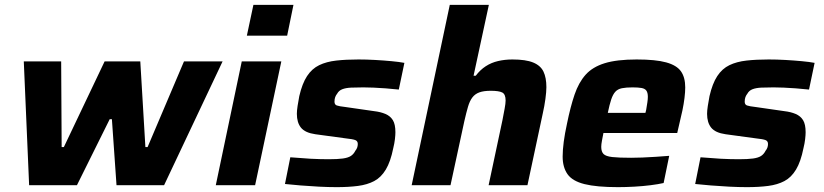

<svg xmlns="http://www.w3.org/2000/svg" viewBox="-20 -763 3393 791"><path d="M100 0 78 -510H232L234 -157H243L411 -510H558L579 -157H588L738 -510H897L656 0H460L441 -272H432L297 0Z M997 -616 1024 -743H1189L1163 -616ZM869 0 976 -510H1139L1031 0Z M1367 8Q1333 8 1294 6Q1255 4 1218.5 1Q1182 -2 1154 -5L1176 -115Q1197 -114 1218 -112Q1239 -110 1259.5 -109Q1280 -108 1298.5 -107.5Q1317 -107 1334 -107Q1371 -107 1392.5 -110Q1414 -113 1425.5 -120.5Q1437 -128 1444 -142Q1449 -148 1451.5 -155Q1454 -162 1454 -170Q1454 -182 1443.5 -186Q1433 -190 1404 -193L1279 -210Q1237 -216 1220 -237Q1203 -258 1203 -294Q1203 -307 1206 -326.5Q1209 -346 1213 -367Q1225 -419 1245 -449.5Q1265 -480 1295 -494.5Q1325 -509 1365.5 -513.5Q1406 -518 1457 -518Q1490 -518 1525.5 -516Q1561 -514 1593 -511Q1625 -508 1646 -504L1623 -394Q1596 -397 1569 -399Q1542 -401 1518.5 -402Q1495 -403 1477 -403Q1448 -403 1426.5 -402Q1405 -401 1390.5 -395.5Q1376 -390 1369 -377Q1364 -371 1361 -363Q1358 -355 1358 -344Q1358 -332 1367.5 -328.5Q1377 -325 1404 -322L1522 -305Q1548 -302 1568 -293.5Q1588 -285 1598.5 -268Q1609 -251 1609 -218Q1609 -207 1607 -189.5Q1605 -172 1600 -152Q1589 -97 1569.5 -64.5Q1550 -32 1521.5 -17Q1493 -2 1454.5 3Q1416 8 1367 8Z M1676 0 1833 -743H1994L1931 -451H1940Q1958 -475 1981 -490Q2004 -505 2032 -511.5Q2060 -518 2091 -518Q2146 -518 2176.5 -505.5Q2207 -493 2219 -468Q2231 -443 2231 -404Q2231 -385 2227 -355.5Q2223 -326 2216 -295L2153 0H1993L2050 -268Q2055 -294 2059 -315.5Q2063 -337 2063 -349Q2063 -375 2049 -382Q2035 -389 2002 -389Q1973 -389 1955 -382.5Q1937 -376 1926 -361.5Q1915 -347 1908 -323Q1901 -299 1893 -264L1836 0Z M2526 8Q2438 8 2388 -4.5Q2338 -17 2318 -45.5Q2298 -74 2298 -118Q2298 -145 2302.5 -179Q2307 -213 2316 -254Q2330 -323 2347 -373Q2364 -423 2392.5 -455Q2421 -487 2471 -502.5Q2521 -518 2603 -518Q2681 -518 2724.5 -506Q2768 -494 2785.5 -469Q2803 -444 2803 -403Q2803 -384 2800 -359.5Q2797 -335 2791.5 -308.5Q2786 -282 2779 -254L2770 -215H2466Q2463 -200 2460 -184Q2457 -168 2457 -158Q2457 -138 2466.5 -128.5Q2476 -119 2502.5 -116Q2529 -113 2580 -113Q2600 -113 2626.5 -114Q2653 -115 2682 -117Q2711 -119 2737 -121L2714 -9Q2692 -4 2660.5 0Q2629 4 2593.5 6Q2558 8 2526 8ZM2484 -298H2639L2642 -310Q2645 -328 2647 -341Q2649 -354 2649 -364Q2649 -381 2643 -389.5Q2637 -398 2623 -400.5Q2609 -403 2586 -403Q2559 -403 2542 -399.5Q2525 -396 2515 -385Q2505 -374 2498 -353Q2491 -332 2484 -298Z M3057 8Q3023 8 2984 6Q2945 4 2908.5 1Q2872 -2 2844 -5L2866 -115Q2887 -114 2908 -112Q2929 -110 2949.5 -109Q2970 -108 2988.5 -107.5Q3007 -107 3024 -107Q3061 -107 3082.5 -110Q3104 -113 3115.5 -120.5Q3127 -128 3134 -142Q3139 -148 3141.5 -155Q3144 -162 3144 -170Q3144 -182 3133.5 -186Q3123 -190 3094 -193L2969 -210Q2927 -216 2910 -237Q2893 -258 2893 -294Q2893 -307 2896 -326.5Q2899 -346 2903 -367Q2915 -419 2935 -449.5Q2955 -480 2985 -494.5Q3015 -509 3055.5 -513.5Q3096 -518 3147 -518Q3180 -518 3215.5 -516Q3251 -514 3283 -511Q3315 -508 3336 -504L3313 -394Q3286 -397 3259 -399Q3232 -401 3208.5 -402Q3185 -403 3167 -403Q3138 -403 3116.5 -402Q3095 -401 3080.5 -395.5Q3066 -390 3059 -377Q3054 -371 3051 -363Q3048 -355 3048 -344Q3048 -332 3057.5 -328.5Q3067 -325 3094 -322L3212 -305Q3238 -302 3258 -293.5Q3278 -285 3288.5 -268Q3299 -251 3299 -218Q3299 -207 3297 -189.5Q3295 -172 3290 -152Q3279 -97 3259.5 -64.5Q3240 -32 3211.5 -17Q3183 -2 3144.5 3Q3106 8 3057 8Z"/></svg>

Font: Saira Thin
Style: Bold Italic
Weight: 700
Italic angle: -12°
Version: Version 1.101